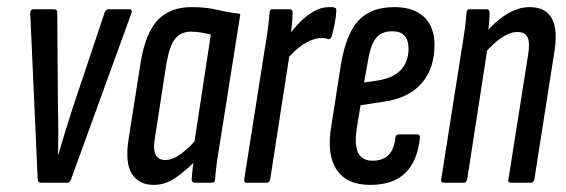

<svg xmlns="http://www.w3.org/2000/svg" viewBox="-20 -514 1593 540"><path d="M96 0Q86 0 86 -10L65 -478Q65 -488 75 -488H132Q141 -488 141 -478L143 -211Q144 -177 144 -145Q144 -113 143 -79H144Q154 -113 164 -145.5Q174 -178 185 -212L274 -478Q277 -488 285 -488H343Q353 -488 350 -478L180 -10Q176 0 170 0Z M412 6Q371 6 351 -25Q331 -56 342 -125L376 -341Q390 -423 424.5 -458.5Q459 -494 519 -494Q559 -494 590.5 -486.5Q622 -479 656 -475L600 -121Q593 -80 589.5 -54Q586 -28 585 -10Q585 0 576 0H528Q519 0 519 -10Q520 -20 521 -32Q522 -44 524 -56Q499 -31 471.5 -12.5Q444 6 412 6ZM445 -64Q464 -64 485 -78.5Q506 -93 527 -116L573 -417Q560 -420 546 -422.5Q532 -425 517 -425Q489 -425 473 -405.5Q457 -386 448 -335L416 -128Q410 -94 417.5 -79Q425 -64 445 -64Z M675 0Q665 0 667 -10L723 -366Q730 -407 733.5 -434Q737 -461 738 -478Q738 -488 747 -488H795Q803 -488 803 -478Q803 -458 799.5 -431Q796 -404 794 -388L797 -378L740 -10Q738 0 730 0ZM787 -347 794 -417Q808 -436 825.5 -453.5Q843 -471 863.5 -482.5Q884 -494 906 -494Q910 -494 914 -494Q918 -494 922 -492Q926 -491 926 -484Q925 -466 921.5 -448Q918 -430 913 -412Q909 -402 902 -404Q898 -406 894.5 -406.5Q891 -407 884 -407Q869 -407 852 -399.5Q835 -392 818.5 -378.5Q802 -365 787 -347Z M1021 6Q955 6 926.5 -37Q898 -80 912 -161L939 -333Q953 -418 988 -456Q1023 -494 1089 -494Q1143 -494 1172.5 -466.5Q1202 -439 1202 -387Q1202 -322 1166 -280Q1130 -238 1059 -228L994 -218L984 -157Q976 -107 987 -84.5Q998 -62 1028 -62Q1057 -62 1073 -78.5Q1089 -95 1092 -127Q1093 -136 1102 -136H1153Q1162 -136 1161 -126Q1154 -60 1119.5 -27Q1085 6 1021 6ZM1004 -282 1045 -288Q1087 -295 1108 -318Q1129 -341 1129 -377Q1129 -426 1083 -426Q1052 -426 1036.5 -405.5Q1021 -385 1013 -333Z M1418 0Q1408 0 1410 -10L1465 -358Q1471 -393 1464 -408.5Q1457 -424 1435 -424Q1415 -424 1391.5 -408.5Q1368 -393 1344 -365V-420Q1374 -455 1406 -474.5Q1438 -494 1470 -494Q1515 -494 1532.5 -461.5Q1550 -429 1538 -361L1483 -10Q1481 0 1473 0ZM1229 0Q1219 0 1221 -10L1277 -366Q1284 -407 1287.5 -434Q1291 -461 1292 -478Q1292 -488 1301 -488H1349Q1357 -488 1357 -478Q1357 -458 1353.5 -431Q1350 -404 1348 -388L1351 -378L1294 -10Q1292 0 1284 0Z"/></svg>

Font: Sofia Sans Extra Condensed Medium
Style: Italic
Weight: 500
Italic angle: -9°
Version: Version 4.100